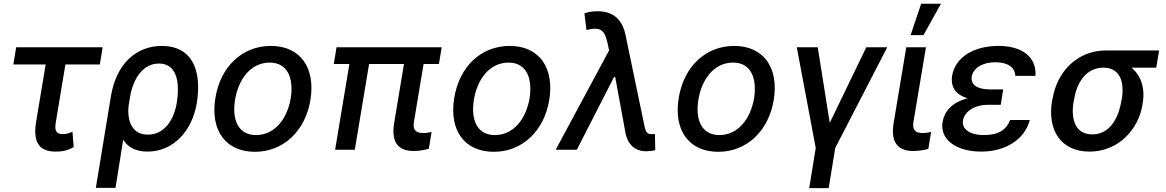

<svg xmlns="http://www.w3.org/2000/svg" viewBox="-20 -797 6207 1022"><path d="M526.3 -545.5H66.1L51.1 -453.8H223L171.9 -146.3C154.1 -36.6 191.8 9.9 275.6 9.9C308.9 9.9 337.7 6 372.2 -14.2L365.8 -95.9C352.6 -90.2 336.3 -83.1 317.5 -83.1C293 -83.1 266.7 -87.4 276.6 -143.1L328.1 -453.8H511.4Z M570 -282.7 490.1 203.1H594.8L635.7 -53.3C661.9 -12.8 702.1 9.9 764.9 9.9C900.9 9.9 1001.8 -96.6 1027.7 -248.6L1029.1 -258.5C1054 -431.1 997.2 -552.6 842 -552.6C708.1 -552.6 599.4 -462 570 -282.7ZM664.1 -231.2 671.9 -279.1C686.1 -368.3 735.1 -458.8 825.3 -458.8C915.8 -458.8 938.2 -371.1 922.2 -258.5L920.8 -248.6C905.5 -160.2 856.5 -80.3 767 -80.3C675.4 -80.3 657.7 -164.4 664.1 -231.2Z M1337 11C1488.3 11 1605.1 -99.1 1632.5 -265.6C1660.2 -437.9 1577.4 -552.6 1421.9 -552.6C1269.9 -552.6 1153.1 -442.5 1126.4 -274.9C1098.4 -103.7 1180.8 11 1337 11ZM1231.2 -266C1248.2 -372.9 1313.2 -463.8 1415.8 -463.8C1513.1 -463.8 1543.7 -377.5 1527.7 -274.9C1509.9 -168 1445 -78.1 1343 -78.1C1245 -78.1 1214.5 -163.7 1231.2 -266Z M2331 -545.5H1771.3L1756.7 -456.3H1839.8L1763.8 0H1868.6L1944.6 -456.3H2130.3L2077.8 -141C2060.4 -33 2105.5 6.7 2181.8 6.7C2216.3 6.7 2243.3 0 2262.8 -5.3L2277.3 -94.5C2266.7 -92.3 2248.9 -88.8 2233.7 -88.8C2202.1 -88.8 2175.1 -98.4 2183.2 -147L2234.7 -456.3H2316.4Z M2608.3 11C2759.6 11 2876.4 -99.1 2903.8 -265.6C2931.5 -437.9 2848.7 -552.6 2693.2 -552.6C2541.2 -552.6 2424.4 -442.5 2397.7 -274.9C2369.7 -103.7 2452.1 11 2608.3 11ZM2502.5 -266C2519.5 -372.9 2584.5 -463.8 2687.1 -463.8C2784.4 -463.8 2815 -377.5 2799 -274.9C2781.2 -168 2716.3 -78.1 2614.3 -78.1C2516.3 -78.1 2485.8 -163.7 2502.5 -266Z M3420.5 8.2C3435.7 8.2 3453.8 6 3468 2.1L3465.9 -84.2C3461.6 -83.8 3452.4 -82.7 3447.1 -82.7C3419.4 -82.7 3415.5 -103 3409.8 -129.3L3309.7 -610.4C3292.3 -695 3242.5 -737.2 3160.5 -737.2C3131.4 -737.2 3105.8 -731.5 3090.9 -725.9L3101.6 -637.4C3172.2 -654.8 3197.4 -641 3213.1 -570.7L3222.3 -529.1L2937.9 0H3050.4L3248.6 -387.4H3254.6L3309.3 -90.2C3322.4 -24.5 3362.2 8.2 3420.5 8.2Z M3803.3 11C3954.5 11 4071.4 -99.1 4098.7 -265.6C4126.4 -437.9 4043.7 -552.6 3888.1 -552.6C3736.2 -552.6 3619.3 -442.5 3592.7 -274.9C3564.6 -103.7 3647 11 3803.3 11ZM3697.4 -266C3714.5 -372.9 3779.5 -463.8 3882.1 -463.8C3979.4 -463.8 4009.9 -377.5 3994 -274.9C3976.2 -168 3911.2 -78.1 3809.3 -78.1C3711.3 -78.1 3680.8 -163.7 3697.4 -266Z M4221.2 -545.5 4322.1 -9.2 4287.3 204.5H4391L4425.8 -9.2L4702.8 -545.5H4591.3L4396.7 -143.1L4332.7 -545.5Z M4804 -545.5 4736.5 -141C4719.1 -33 4764.9 6.7 4841.3 6.7C4875.4 6.7 4902.3 1.1 4921.5 -4.6L4936.1 -94.5C4926.1 -92.3 4907.3 -88.8 4893.1 -88.8C4860.8 -88.8 4834.2 -98.4 4842 -147L4908.7 -545.5ZM4827.1 -610.1H4895.6L4988.6 -777H4883.2Z M5320 -321H5250.7C5178.3 -321 5146 -348 5152.3 -389.2C5160.2 -433.9 5208.1 -465.6 5278.1 -465.6C5344.5 -465.6 5383.2 -438.2 5384.2 -393.1H5491.8C5497.9 -493.6 5420.8 -552.6 5295.5 -552.6C5164.8 -552.6 5065 -494 5047.9 -393.1C5040.5 -347.3 5055 -296.2 5130.7 -273.8C5041.2 -251.4 5005.7 -197.4 4997.2 -148.1C4981.5 -53.3 5071 9.9 5202.8 9.9C5331 9.9 5434.3 -53.6 5461.6 -158.4H5357.2C5335.2 -104.4 5293.7 -78.1 5218 -78.1C5141.3 -78.1 5098.7 -110.4 5105.8 -155.5C5114.3 -204.5 5168.7 -239 5237.6 -239H5306.8Z M5582.4 -269.9 5579.5 -258.5C5555 -106.2 5625 9.9 5779.8 9.9C5932.2 9.9 6039.4 -106.9 6061.1 -238.6L6062.5 -248.6C6076.3 -329.2 6052.2 -396 6002.8 -436.8H6134.6L6149.9 -528.4H5867.9C5714.1 -528.4 5606.5 -416.5 5582.4 -269.9ZM5695 -258.5 5697.8 -269.9C5712.4 -359.4 5762.4 -436.8 5853 -436.8C5943.2 -436.8 5965.9 -359.4 5951.3 -269.9L5948.5 -258.5C5932.9 -162.6 5883.9 -81.7 5794.7 -81.7C5702.4 -81.7 5679 -162.6 5695 -258.5Z"/></svg>

Font: Margiela Sans Medium
Style: Italic
Weight: 500
Italic angle: -9.39999°
Designer: Stefan Endress, Andreas Faust
Version: Version 1.100;FEAKit 1.0